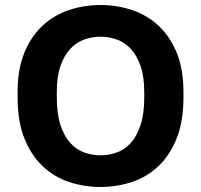

<svg xmlns="http://www.w3.org/2000/svg" viewBox="-20 -732 800 764"><path d="M380 12Q314 12 254.5 -8Q195 -28 149.5 -71Q104 -114 77 -181.5Q50 -249 50 -345V-365Q50 -457 77 -522.5Q104 -588 149.5 -630Q195 -672 254.5 -692Q314 -712 380 -712Q446 -712 505.5 -692Q565 -672 610.5 -630Q656 -588 683 -522.5Q710 -457 710 -365V-345Q710 -249 683 -181.5Q656 -114 610.5 -71Q565 -28 505.5 -8Q446 12 380 12ZM380 -114Q414 -114 445.5 -125.5Q477 -137 501 -164Q525 -191 539.5 -235Q554 -279 554 -345V-365Q554 -427 539.5 -469Q525 -511 501 -537Q477 -563 445.5 -574.5Q414 -586 380 -586Q346 -586 314.5 -574.5Q283 -563 259 -537Q235 -511 220.5 -469Q206 -427 206 -365V-345Q206 -279 220.5 -235Q235 -191 259 -164Q283 -137 314.5 -125.5Q346 -114 380 -114Z"/></svg>

Font: Golos Text DemiBold
Style: Regular
Weight: 600
Designer: A.Korolkova, Vitaly Kuzmin
Foundry: ParaType Ltd
Version: Version 2.002